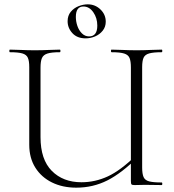

<svg xmlns="http://www.w3.org/2000/svg" viewBox="-20 -854 804 886"><path d="M584 -542Q584 -571 578 -586Q572 -601 553 -607Q534 -613 495 -613Q492 -613 492 -619Q492 -625 495 -625Q518 -625 547.5 -623.5Q577 -622 611 -622Q643 -622 673 -623.5Q703 -625 726 -625Q729 -625 729 -619Q729 -613 726 -613Q688 -613 668.5 -607.5Q649 -602 642.5 -587.5Q636 -573 636 -544V-81Q636 -52 642.5 -37Q649 -22 668.5 -17Q688 -12 726 -12Q729 -12 729 -6Q729 0 726 0Q707 0 688.5 -0.5Q670 -1 649 -1Q635 -1 625 -0.5Q615 0 602 0Q590 0 587 -3Q584 -6 584 -19ZM618 -131Q542 -55 475.5 -21.5Q409 12 332 12Q269 12 220 -12Q171 -36 143 -80.5Q115 -125 115 -186V-544Q115 -573 108.5 -587.5Q102 -602 83 -607.5Q64 -613 26 -613Q23 -613 23 -619Q23 -625 26 -625Q49 -625 78.5 -623.5Q108 -622 140 -622Q175 -622 204.5 -623.5Q234 -625 256 -625Q259 -625 259 -619Q259 -613 256 -613Q218 -613 199 -607Q180 -601 173.5 -586Q167 -571 167 -542V-221Q167 -118 219 -65.5Q271 -13 356 -13Q419 -13 477.5 -40Q536 -67 609 -138ZM375 -677Q336 -677 314 -701Q292 -725 292 -756Q292 -782 306.5 -799.5Q321 -817 342.5 -825.5Q364 -834 385 -834Q419 -834 443.5 -810.5Q468 -787 468 -754Q468 -730 454 -712.5Q440 -695 419 -686Q398 -677 375 -677ZM391 -686Q429 -686 429 -736Q429 -771 410.5 -797.5Q392 -824 365 -824Q330 -824 330 -776Q330 -755 337 -734.5Q344 -714 358 -700Q372 -686 391 -686Z"/></svg>

Font: Cormorant Infant Light
Style: Regular
Weight: 300
Designer: Christian Thalmann (Catharsis Fonts)
Foundry: Catharsis Fonts
Version: Version 4.001